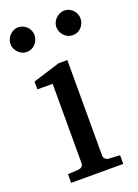

<svg xmlns="http://www.w3.org/2000/svg" viewBox="-141 -755 586 813"><g transform="rotate(-20 152.0 -348.0)"><path d="M34.2 0V-39.1L83 -42Q92.3 -43 98.1 -48.8Q104 -54.7 104 -64V-420.9H35.2V-456.1L157.2 -494.1H196.8V-64Q196.8 -54.7 202.9 -48.8Q209 -43 217.8 -42L269 -39.1V0ZM102.5 -641.1Q102.5 -629.9 98.1 -619.6Q93.8 -609.4 86.4 -601.6Q79.1 -593.8 69.1 -589.4Q59.1 -585 47.9 -585Q36.6 -585 26.9 -589.4Q17.1 -593.8 9.8 -601.6Q2.4 -609.4 -2 -619.1Q-6.3 -628.9 -6.3 -640.1Q-6.3 -650.9 -2 -660.9Q2.4 -670.9 9.8 -678.7Q17.1 -686.5 26.9 -691.2Q36.6 -695.8 47.9 -695.8Q59.1 -695.8 69.1 -691.4Q79.1 -687 86.4 -679.7Q93.8 -672.4 98.1 -662.4Q102.5 -652.3 102.5 -641.1ZM309.6 -641.1Q309.6 -629.9 305.4 -619.6Q301.3 -609.4 293.9 -601.6Q286.6 -593.8 276.9 -589.4Q267.1 -585 255.9 -585Q244.6 -585 234.6 -589.4Q224.6 -593.8 217 -601.6Q209.5 -609.4 205.1 -619.6Q200.7 -629.9 200.7 -641.1Q200.7 -651.4 205.1 -661.4Q209.5 -671.4 217.3 -679Q225.1 -686.5 234.9 -691.2Q244.6 -695.8 255.9 -695.8Q267.1 -695.8 276.9 -691.4Q286.6 -687 293.9 -679.4Q301.3 -671.9 305.4 -661.9Q309.6 -651.9 309.6 -641.1Z"/></g></svg>

Font: BabelStone Ogham
Style: Italic
Weight: 400
Italic angle: -30°
Designer: Andrew West
Foundry: BabelStone
Version: Version 2.02 March 14, 2022